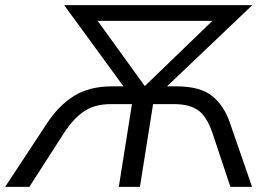

<svg xmlns="http://www.w3.org/2000/svg" viewBox="-52 -725 1052 745"><path d="M-32 0 130 -246Q176 -316 235.5 -353Q295 -390 384 -390H427L197 -705H927L596 -390H632Q726 -390 772.5 -351.5Q819 -313 841 -246L926 0H842L773 -207Q751 -273 717 -297Q683 -321 624 -321H542L491 0H409L460 -321H378Q317 -321 275.5 -294Q234 -267 195 -207L62 0ZM509 -392H511L772 -644H327Z"/></svg>

Font: Mulish
Style: Italic
Weight: 400
Italic angle: -9°
Designer: Vernon Adams
Foundry: Vernon Adams
Version: Version 3.603; ttfautohint (v1.8.3)